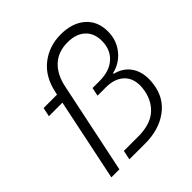

<svg xmlns="http://www.w3.org/2000/svg" viewBox="-194 -884 1032 1032"><g transform="rotate(-45 321.5 -368.0)"><path d="M422 -736Q509 -736 561 -691Q613 -646 613 -567Q613 -502 574 -453Q535 -404 474 -390L473 -385Q529 -371 558.5 -330.5Q588 -290 588 -231Q588 -213 585 -193Q573 -103 503 -51.5Q433 0 327 0H208L219 -53H327Q415 -53 463.5 -92Q512 -131 526 -201Q530 -227 530 -239Q530 -298 493 -330.5Q456 -363 392 -363H329L339 -411H392Q468 -411 511 -450Q554 -489 554 -555Q554 -614 517.5 -647Q481 -680 418 -680Q347 -680 302 -639Q257 -598 241 -522L132 0H71L169 -470H66L77 -521H179L182 -535Q202 -633 267.5 -684.5Q333 -736 422 -736Z"/></g></svg>

Font: Mona Sans Light
Style: Italic
Weight: 300
Italic angle: -11.7°
Designer: Deni Anggara
Foundry: GitHub
Version: Version 2.000